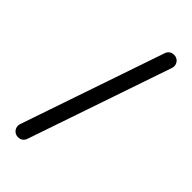

<svg xmlns="http://www.w3.org/2000/svg" viewBox="-262 -805 957 957"><g transform="rotate(45 216.5 -326.5)"><path d="M45.9 52.7Q45.9 46.9 48.8 38.1L307.6 -718.8Q311.5 -731.4 321.8 -739.3Q332 -747.1 346.7 -747.1Q364.3 -747.1 376 -735.4Q387.7 -723.6 387.7 -706.1Q387.7 -700.2 384.8 -691.4L126 65.4Q122.1 78.1 111.8 85.9Q101.6 93.8 86.9 93.8Q69.3 93.8 57.6 82Q45.9 70.3 45.9 52.7Z"/></g></svg>

Font: jf-openhuninn-2.0
Style: Regular
Weight: 400
Designer: [Kosugi Maru]
Designed by MOTOYA      

[Varela Round]
Joe Prince (Latin component); Avraham Cornfeld (Hebrew component)
Foundry: justfont CO.,LTD.
Version: 2.0